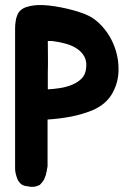

<svg xmlns="http://www.w3.org/2000/svg" viewBox="-20 -507 532 763"><path d="M320 -450Q349 -438 373 -415.5Q397 -393 414.5 -364Q432 -335 441.5 -301.5Q451 -268 451 -234Q452 -183 427.5 -138Q403 -93 348 -69Q306 -52 261.5 -43.5Q217 -35 169 -32V151Q169 157 167.5 162Q166 167 166 172Q164 182 161.5 190Q159 198 155 207Q151 213 147 218Q143 223 138 228Q114 240 88 233Q72 232 62 223Q53 214 49 204Q45 194 42 181Q41 176 40.5 171.5Q40 167 40 162V-395Q40 -401 40.5 -407.5Q41 -414 42 -421Q43 -433 48 -445Q57 -470 85 -479Q113 -488 148 -487Q172 -486 197.5 -482Q223 -478 246.5 -472.5Q270 -467 289 -461Q308 -455 320 -450ZM322 -234Q326 -262 315.5 -281.5Q305 -301 286 -313.5Q267 -326 242.5 -333Q218 -340 194 -343Q191 -344 184.5 -344Q178 -344 170 -344Q170 -312 170.5 -282.5Q171 -253 170 -219V-152Q193 -153 218.5 -157Q244 -161 266 -170Q288 -179 303.5 -194Q319 -209 322 -234Z"/></svg>

Font: Jua
Style: Regular
Weight: 400
Version: Version 1.001